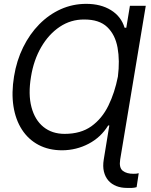

<svg xmlns="http://www.w3.org/2000/svg" viewBox="-20 -757 773 982"><path d="M725.6 -727.5 594.7 58.6Q587.9 101.1 608.2 116.7Q628.4 132.3 663.1 131.8Q669.9 132.3 677 131.3Q684.1 130.4 689.5 128.9L678.7 200.2Q668 203.6 654.8 204.1Q641.6 204.6 628.9 204.1Q599.1 204.1 575 194.6Q550.8 185.1 534.4 166.5Q518.1 147.9 511.5 120.8Q504.9 93.8 510.7 58.6L539.1 -115.2H533.2Q496.1 -54.7 433.3 -21.7Q370.6 11.2 297.9 11.7Q229.5 11.7 177.2 -15.9Q125 -43.5 92.3 -94Q59.6 -144.5 48.8 -213.6Q38.1 -282.7 51.8 -366.2Q64.9 -447.3 98.4 -515.1Q131.8 -583 180.9 -632.8Q230 -682.6 291 -710Q352.1 -737.3 420.9 -737.3Q495.6 -737.3 547.6 -705.1Q599.6 -672.9 617.2 -615.2H626L644.5 -727.5ZM310.5 -72.3Q393.1 -72.3 447.5 -111.3Q502 -150.4 534.4 -216.8Q566.9 -283.2 583 -365.2Q593.3 -446.8 581.3 -513.2Q569.3 -579.6 528.3 -618.7Q487.3 -657.7 410.2 -657.2Q342.3 -657.7 285.6 -619.9Q229 -582 190.7 -515.9Q152.3 -449.7 138.7 -365.2Q123.5 -274.9 140.9 -209.2Q158.2 -143.6 202.1 -107.9Q246.1 -72.3 310.5 -72.3Z"/></svg>

Font: Inter Tight
Style: Italic
Weight: 400
Italic angle: -9.39999°
Designer: Rasmus Andersson
Foundry: rsms
Version: Version 3.002